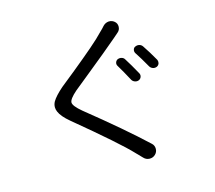

<svg xmlns="http://www.w3.org/2000/svg" viewBox="-113 -919 1227 1098"><g transform="rotate(-15 500.0 -370.0)"><path d="M601.6 -521.5Q595.7 -531.2 599.1 -542Q602.5 -552.7 612.3 -557.6Q624 -562.5 636.2 -559.1Q648.4 -555.7 654.3 -544.9Q678.7 -506.8 710.9 -448.2Q716.8 -437.5 712.9 -426.3Q709 -415 698.2 -410.2Q686.5 -405.3 674.3 -409.7Q662.1 -414.1 656.2 -424.8Q626 -481.4 601.6 -521.5ZM718.8 -565.4Q712.9 -575.2 715.8 -586.4Q718.8 -597.7 728.5 -601.6Q741.2 -607.4 753.4 -604Q765.6 -600.6 772.5 -589.8Q800.8 -547.9 830.1 -496.1Q833 -489.3 833 -483.4Q833 -478.5 832 -474.6Q828.1 -462.9 817.4 -458Q805.7 -453.1 793.9 -457Q782.2 -460.9 775.4 -471.7Q744.1 -527.3 718.8 -565.4ZM584 -762.7Q597.7 -777.3 617.2 -779.3Q619.1 -779.3 622.1 -779.3Q638.7 -779.3 652.3 -767.6Q666 -755.9 666 -737.3Q666 -716.8 650.4 -704.1Q621.1 -679.7 621.1 -678.7Q590.8 -652.3 539.6 -610.4Q488.3 -568.4 423.3 -515.6Q358.4 -462.9 337.9 -446.3Q293 -407.2 293 -386.7Q293 -366.2 340.8 -326.2Q548.8 -159.2 676.8 -39.1Q690.4 -26.4 690.4 -6.8Q690.4 12.7 675.8 26.4Q662.1 39.1 643.6 39.1Q642.6 39.1 640.6 39.1Q621.1 38.1 607.4 23.4Q578.1 -5.9 572.3 -12.7Q502 -87.9 259.8 -288.1Q212.9 -327.1 200.2 -358.4Q194.3 -372.1 194.3 -384.8Q194.3 -402.3 203.1 -418Q219.7 -446.3 265.6 -486.3Q282.2 -499 353.5 -557.1Q424.8 -615.2 476.6 -659.7Q528.3 -704.1 557.6 -735.4Q571.3 -748 584 -762.7Z"/></g></svg>

Font: Gen Jyuu GothicX Regular
Style: Regular
Weight: 400
Designer: [Source Han Sans]
Ryoko NISHIZUKA  (kana & ideographs); Paul D. Hunt (Latin, Greek & Cyrillic); Wenlong ZHANG  (bopomofo
Version: Version 1.002.20150607